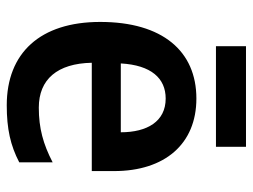

<svg xmlns="http://www.w3.org/2000/svg" viewBox="-110 -629 749 569"><g transform="rotate(90 264.5 -344.5)"><path d="M415 -699H117V-610H415ZM272 -552C132 -552 45 -452 45 -267C45 -89 137 10 292 10C362 10 411 -1 461 -27V-126C407 -98 360 -85 299 -85C215 -85 168 -140 166 -242H487V-308C487 -458 407 -552 272 -552ZM272 -461C340 -461 372 -406 372 -328H168C173 -418 212 -461 272 -461Z"/></g></svg>

Font: Noto Sans Gujarati UI SemiCondensed SemiBold
Style: Regular
Weight: 600
Width: 4
Designer: Jelle Bosma - Monotype Design Team, Universal Thirst
Foundry: Monotype Imaging Inc.
Version: Version 2.106